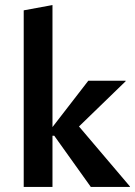

<svg xmlns="http://www.w3.org/2000/svg" viewBox="-20 -741 535 761"><path d="M340 0 195 -203H180V-227L330 -421H478V-419L249 -197L264 -274L495 -2V0ZM74 0V-700L188 -721V0Z"/></svg>

Font: Ysabeau
Style: Bold
Weight: 700
Designer: Christian Thalmann (Catharsis Fonts)
Version: Version 2.000;gftools[0.9.27.dev2+g8671c4b]